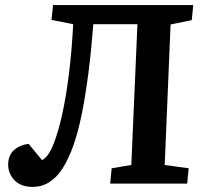

<svg xmlns="http://www.w3.org/2000/svg" viewBox="-20 -720 791 753"><path d="M519 -625H346Q330 -419 301.5 -276.5Q273 -134 226 -60.5Q179 13 108 13Q62 13 37 -13Q12 -39 12 -74Q12 -110 34 -130.5Q56 -151 92 -156L145 -92Q169 -104 188.5 -151.5Q208 -199 224 -272Q240 -345 251 -435.5Q262 -526 267 -625L182 -642L188 -700H738L732 -641L649 -624L626 -73L720 -60L714 0H412L418 -60L495 -73Z"/></svg>

Font: Literata 12pt SemiBold
Style: Italic
Weight: 600
Italic angle: -2°
Designer: Latin by Veronika Burian and Jose Scaglione. Greek by Irene Vlachou. Cyrillic by Vera Evstafieva
Foundry: TypeTogether
Version: Version 3.002